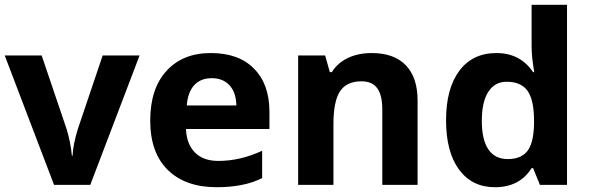

<svg xmlns="http://www.w3.org/2000/svg" viewBox="-20 -780 2490 810"><path d="M360.8 0H208L0 -545.9H155.8L261.2 -234.9Q278.8 -175.3 283.2 -123H286.1Q288.1 -169.4 308.1 -234.9L413.1 -545.9H568.8Z M1085.9 -28.8Q1010.7 9.8 894 9.8Q762.2 9.8 688 -63Q613.8 -135.7 613.8 -271Q613.8 -406.2 682.1 -480.5Q750.5 -556.2 869.1 -556.2Q987.8 -556.2 1051.8 -490.2Q1116.7 -424.8 1116.7 -308.1V-235.8H764.6Q767.1 -171.9 802.5 -136.5Q837.9 -101.1 900.9 -101.1Q993.7 -101.1 1085.9 -144ZM768.1 -335H977.1Q976.1 -389.6 948.5 -419.9Q920.9 -450.2 873.5 -450.2Q826.2 -450.2 799.1 -420.4Q772 -390.6 768.1 -335Z M1547.9 -556.2Q1642.6 -556.2 1692.1 -504.6Q1741.7 -453.1 1741.7 -356V0H1592.8V-318.8Q1592.8 -378.4 1571.5 -407.7Q1550.3 -437 1504.9 -437Q1442.4 -437 1414.6 -395Q1386.7 -353 1386.7 -256.8V0H1237.8V-545.9H1351.6L1371.6 -475.6H1379.9Q1404.3 -515.1 1448 -535.6Q1491.7 -556.2 1547.9 -556.2Z M2372.1 0H2257.8L2229 -70.8H2222.7Q2172.4 9.8 2067.9 9.8Q1971.2 9.8 1916.5 -64.7Q1861.8 -139.2 1861.8 -272.7Q1861.8 -406.2 1917.7 -481.2Q1973.6 -556.2 2074.2 -556.2Q2174.8 -556.2 2229 -475.6H2233.9Q2222.7 -538.6 2222.7 -585V-759.8H2372.1ZM2232.9 -271Q2232.9 -358.4 2205.6 -396.7Q2178.2 -435.1 2117.7 -435.1Q2067.4 -435.1 2040 -392.6Q2012.7 -350.1 2012.7 -270.3Q2012.7 -190.4 2040.3 -149.7Q2067.9 -108.9 2122.6 -108.9Q2177.2 -108.9 2204.1 -141.8Q2231 -174.8 2232.9 -254.9Z"/></svg>

Font: Open Sans Hebrew
Style: Bold
Weight: 700
Foundry: Ascender Corporation, Yanek Iontef
Version: Version 2.001;PS 002.001;hotconv 1.0.70;makeotf.lib2.5.58329